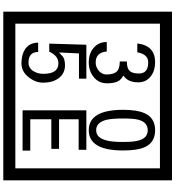

<svg xmlns="http://www.w3.org/2000/svg" viewBox="32 -1032 1090 1195"><g transform="rotate(90 577.5 -435.0)"><path d="M1103 90H53V-960H1103ZM1028 15V-885H128V15ZM499 -556Q499 -504 460.5 -473Q422 -442 369 -442Q314 -442 280 -471Q242 -502 242 -554H301Q307 -485 370 -485Q398 -485 421 -504.5Q444 -524 444 -552Q444 -597 426 -616Q408 -635 363 -635V-679Q405 -679 421.5 -696Q438 -713 438 -754Q438 -812 369 -812Q318 -812 306 -744H251Q264 -855 368 -855Q419 -855 454 -829Q493 -800 493 -750Q493 -685 451 -658Q475 -642 483 -630Q499 -605 499 -556ZM917 -656Q917 -442 791 -442Q664 -442 664 -656Q664 -744 685 -789Q714 -855 791 -855Q868 -855 897 -789Q917 -745 917 -656ZM864 -656Q864 -723 855 -752Q840 -809 791 -809Q742 -809 726 -752Q718 -723 718 -656Q718 -587 726 -553Q742 -488 791 -488Q839 -488 855 -554Q864 -587 864 -656ZM495 -160Q496 -111 460.5 -67Q425 -23 376 -23Q321 -23 286 -46Q246 -74 246 -127H304Q304 -67 370 -67Q404 -67 423 -97Q440 -124 440 -159Q440 -253 375 -253Q328 -253 302 -196H252L259 -427H470V-381H313L307 -257Q320 -269 333 -281Q352 -294 387 -294Q439 -294 469 -252Q495 -215 495 -160ZM918 -30H667V-427H913V-379H723V-257H907V-209H723V-78H918Z"/></g></svg>

Font: Unicode BMP Fallback SIL
Style: Regular
Weight: 400
Foundry: NRSI, SIL International
Version: Version 5.1 Based on Unicode 5.1